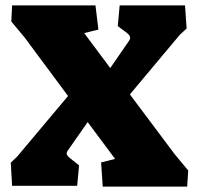

<svg xmlns="http://www.w3.org/2000/svg" viewBox="-20 -694 740 714"><path d="M356 -90 408 -103 306 -240 232 -134Q228 -129 228 -123Q228 -116 239 -107L274 -79L267 -3H25L20 -89L44 -112L233 -337L72 -554L22 -614L25 -674H335L346 -584L293 -571L390 -441L461 -544Q464 -549 464 -553Q464 -561 454 -570L418 -597L425 -674H668L674 -588L649 -565L463 -343L630 -120L680 -60L676 0H362Z"/></svg>

Font: Suez One
Style: Regular
Weight: 400
Designer: Michal Sahar
Foundry: Hagilda
Version: Version 1.001